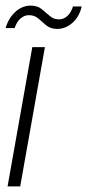

<svg xmlns="http://www.w3.org/2000/svg" viewBox="-23 -664 311 684"><path d="M4 0 92 -496H137L49 0ZM-3 -564Q8 -601 32.5 -622.5Q57 -644 86 -644Q110 -644 125 -632Q140 -620 154 -607.5Q168 -595 187 -595Q204 -595 217 -607Q230 -619 237 -641H268Q260 -605 235.5 -583Q211 -561 181 -561Q157 -561 142 -573.5Q127 -586 113.5 -598Q100 -610 80 -610Q64 -610 50.5 -598.5Q37 -587 29 -564Z"/></svg>

Font: DM Sans 36pt ExtraLight
Style: Italic
Weight: 250
Italic angle: -10°
Designer: Colophon Foundry, Jonny Pinhorn
Foundry: Colophon Foundry
Version: Version 4.004;gftools[0.9.30]